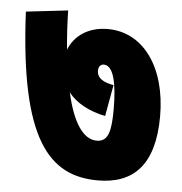

<svg xmlns="http://www.w3.org/2000/svg" viewBox="-46 -658 642 676"><g transform="rotate(5 275.0 -319.5)"><path d="M523 -270C523 -441 440 -560 313 -560C245 -560 196 -526 176 -475C172 -517 169 -563 168 -613L20 -596C42 -146 151 -26 324 -26C448 -26 523 -96 523 -270ZM330 -254 350 -365C315 -371 291 -384 291 -411C291 -425 298 -434 310 -434C343 -434 358 -375 358 -281C358 -203 349 -165 308 -165C261 -165 223 -219 199 -326C227 -290 273 -266 330 -254Z"/></g></svg>

Font: Noto Sans SemiCondensed Black
Style: Italic
Weight: 900
Width: 4
Italic angle: -12°
Designer: Monotype Design Team
Foundry: Monotype Imaging Inc.
Version: Version 2.013